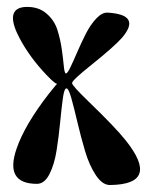

<svg xmlns="http://www.w3.org/2000/svg" viewBox="-20 -566 445 558"><path d="M57.6 -545.9Q92.3 -546.4 115.2 -526.6Q138.2 -506.8 147 -478.5Q155.8 -450.2 159.7 -421.9Q163.6 -393.6 165.5 -373.3Q167.5 -353 171.4 -352.5Q175.8 -352.1 184.6 -370.4Q193.4 -388.7 204.8 -415.3Q216.3 -441.9 229.5 -468Q242.7 -494.1 259.8 -512.2Q276.9 -530.3 293 -529.3Q392.6 -523.4 334 -455.6Q311 -429.7 240.2 -373Q192.9 -335 189.9 -326.2Q189.5 -325.2 189.5 -324.2Q189.5 -317.4 235.8 -272.5Q315.4 -195.8 345.2 -158.2Q447.3 -30.3 300.3 -28.3Q277.8 -27.8 258.5 -56.9Q239.3 -85.9 227.1 -127.4Q214.8 -168.9 205.1 -210.4Q195.3 -252 187.3 -280.8Q179.2 -309.6 172.9 -309.1Q166.5 -308.6 162.6 -279.8Q158.7 -251 154.8 -210.4Q150.9 -169.9 144.5 -129.2Q138.2 -88.4 123.8 -60.1Q109.4 -31.7 87.4 -31.7Q-7.3 -31.7 28.3 -134.3Q52.2 -203.6 121.6 -293Q147 -325.7 148.9 -324.2Q146.5 -314.9 114.7 -348.6Q66.9 -398.9 37.6 -453.6Q-3.9 -531.7 41 -543.9Q48.3 -545.9 57.6 -545.9Z"/></svg>

Font: Superheroes Libre
Style: Regular
Weight: 400
Version: Version 001.000